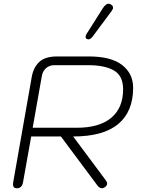

<svg xmlns="http://www.w3.org/2000/svg" viewBox="-20 -1004 757 1034"><path d="M151 -590Q160 -641 191.5 -670.5Q223 -700 287 -700H459Q578 -700 637.5 -654Q697 -608 697 -531Q697 -403 616.5 -336Q536 -269 374 -269L549 -34Q557 -24 557 -15Q557 -5 545 4Q536 10 529 10Q516 10 504 -6L308 -269H148L104 -22Q98 10 71 10Q50 10 50 -12Q50 -19 51 -22ZM394 -316Q515 -316 579 -369.5Q643 -423 643 -523Q643 -596 593.5 -624.5Q544 -653 455 -653H272Q246 -653 227.5 -636.5Q209 -620 205 -593L156 -316ZM441 -806Q441 -813 446 -821L534 -960Q550 -984 564 -984Q570 -984 577 -980Q589 -973 589 -963Q589 -955 580 -943L478 -806Q467 -792 456 -792Q454 -792 448 -794Q441 -797 441 -806Z"/></svg>

Font: Kodchasan ExtraLight
Style: Italic
Weight: 275
Italic angle: -10°
Version: Version 1.000; ttfautohint (v1.6)